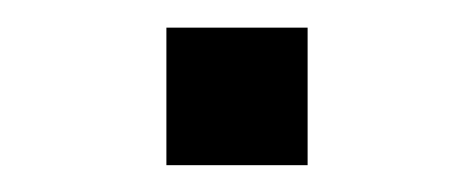

<svg xmlns="http://www.w3.org/2000/svg" viewBox="-20 -132 347 141"><path d="M102.2 -111.7H205.9V-10.7H102.2Z"/></svg>

Font: Pinar-DS3-FD Regular
Style: Regular
Weight: 400
Designer: Amin Abedi
Version: Version 3.000